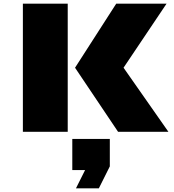

<svg xmlns="http://www.w3.org/2000/svg" viewBox="-20 -720 950 1049"><path d="M350 0H105V-700H350ZM900 0H625L390 -350L615 -700H890L655 -350ZM375 39H580V189L520 309H395L445 209H375Z"/></svg>

Font: Imperial One
Style: Regular
Weight: 400
Designer: Jovanny Lemonad
Foundry: Jovanny Lemonad
Version: Version 1.000